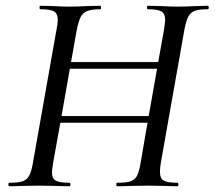

<svg xmlns="http://www.w3.org/2000/svg" viewBox="-20 -645 743 665"><path d="M491 -220H189L164 -81Q160 -55 160 -48Q160 -27 173 -19.5Q186 -12 221 -12Q224 -12 224 -6Q224 0 221 0Q194 0 178 -1L114 -2L54 -1Q39 0 12 0Q9 0 9 -6Q9 -12 12 -12Q43 -12 58 -17Q73 -22 81 -36.5Q89 -51 94 -81L176 -544Q180 -561 180 -576Q180 -598 167 -605.5Q154 -613 119 -613Q117 -613 117 -619Q117 -625 119 -625L162 -624Q198 -622 221 -622Q244 -622 284 -624L328 -625Q330 -625 330 -619Q330 -613 328 -613Q298 -613 282.5 -607Q267 -601 259.5 -586.5Q252 -572 246 -542L226 -430H528L548 -542Q552 -568 552 -576Q552 -598 539 -605.5Q526 -613 492 -613Q489 -613 489 -619Q489 -625 492 -625L535 -624Q573 -622 596 -622Q618 -622 658 -624L700 -625Q703 -625 703 -619Q703 -613 700 -613Q670 -613 655 -607.5Q640 -602 632.5 -588Q625 -574 619 -544L537 -81Q534 -62 534 -50Q534 -27 547 -19.5Q560 -12 595 -12Q598 -12 598 -6Q598 0 595 0Q569 0 554 -1L492 -2L430 -1Q414 0 385 0Q383 0 383 -6Q383 -12 385 -12Q417 -12 432 -17Q447 -22 454.5 -36Q462 -50 467 -81ZM524 -407H222L193 -243H495Z"/></svg>

Font: CormorantInfant-MediumItalic
Style: Italic
Weight: 500
Italic angle: -10°
Designer: Christian Thalmann (Catharsis Fonts)
Foundry: Catharsis Fonts
Version: Version 3.303